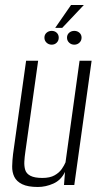

<svg xmlns="http://www.w3.org/2000/svg" viewBox="-20 -737 408 765"><path d="M131 8Q91 8 68.5 -3Q46 -14 37 -32.5Q28 -51 28.5 -74.5Q29 -98 32 -123L84 -495H132L81 -132Q78 -112 77 -93.5Q76 -75 80.5 -60Q85 -45 101.5 -36.5Q118 -28 149 -28Q179 -28 197.5 -38.5Q216 -49 226 -63.5Q236 -78 241 -90L297 -495H345L276 0H235L239 -52Q223 -19 192.5 -5.5Q162 8 131 8ZM186 -559Q174 -559 165.5 -567Q157 -575 157 -587Q157 -599 165.5 -606.5Q174 -614 186 -614Q198 -614 206 -606.5Q214 -599 214 -587Q214 -575 206 -567Q198 -559 186 -559ZM276 -559Q264 -559 255.5 -567Q247 -575 247 -587Q247 -599 255.5 -606.5Q264 -614 276 -614Q288 -614 296.5 -606.5Q305 -599 305 -587Q305 -575 296.5 -567Q288 -559 276 -559ZM200 -626 263 -717H314L228 -626Z"/></svg>

Font: Alumni Sans Light
Style: Italic
Weight: 300
Italic angle: -8°
Version: Version 1.016